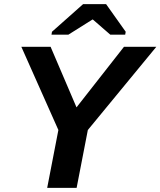

<svg xmlns="http://www.w3.org/2000/svg" viewBox="-20 -916 782 936"><path d="M408.2 -282.2 353.5 0H210L264.6 -282.2L84 -688H226.6L353 -392.6L584.5 -688H742.2ZM430.7 -820.8 313.5 -747.1H231L233.4 -761.2L385.3 -896H497.1L592.8 -761.2L590.3 -747.1H517.6L432.6 -820.8Z"/></svg>

Font: Arimo
Style: Bold Italic
Weight: 700
Italic angle: -12°
Designer: Steve Matteson
Foundry: Monotype Imaging Inc.
Version: Version 1.33